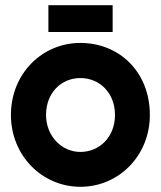

<svg xmlns="http://www.w3.org/2000/svg" viewBox="-20 -708 619 738"><path d="M556 -266C556 -433 437 -543 289 -543C142 -543 22 -425 22 -266C22 -110 142 10 289 10C437 10 556 -110 556 -266ZM422 -266C422 -181 362 -124 289 -124C216 -124 157 -186 157 -266C157 -352 216 -408 289 -408C362 -408 422 -352 422 -266ZM413 -585V-688H166V-585Z"/></svg>

Font: Righteous
Style: Regular
Weight: 400
Designer: Astigmatic (AOETI)
Foundry: Astigmatic (AOETI)
Version: Version 1.000